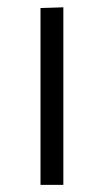

<svg xmlns="http://www.w3.org/2000/svg" viewBox="-20 -518 291 538"><path d="M93.5 0Q93.5 -55.5 93.5 -107Q93.5 -158.5 93.5 -219.5V-269.5Q93.5 -312.5 93.5 -350Q93.5 -387.5 93.5 -423Q93.5 -458.5 93.5 -495.5L157.5 -497.5Q157.5 -460.5 157.5 -424.8Q157.5 -389 157.5 -351.2Q157.5 -313.5 157.5 -269.5V-219.5Q157.5 -158.5 157.5 -107Q157.5 -55.5 157.5 0Z"/></svg>

Font: Commissioner Thin Light
Style: Regular
Weight: 300
Version: Version 1.000